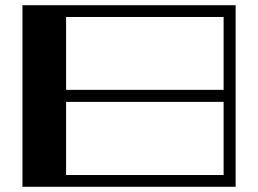

<svg xmlns="http://www.w3.org/2000/svg" viewBox="-20 -715 988 735"><path d="M882 0H66V-695H882ZM836 -325H233V-45H836ZM233 -371H836V-650H233Z"/></svg>

Font: Geostar Fill
Style: Regular
Weight: 400
Designer: Joe Prince
Foundry: Joe Prince
Version: Version 1.002